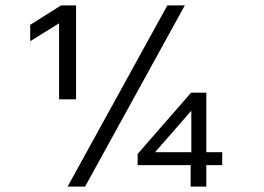

<svg xmlns="http://www.w3.org/2000/svg" viewBox="-20 -695 984 715"><path d="M200 -325V-608.3L94.2 -542.5H92.5V-602.5L207.5 -675H263.3V-325ZM690 0V-80H492.5V-121.7L691.7 -350H748.3V-128.3H807.5V-80H748.3V0ZM557.5 -128.3H692.5V-280.8H690.8ZM231.7 0 603.3 -675H668.3L296.7 0Z"/></svg>

Font: Funnel Display Light
Style: Regular
Weight: 300
Designer: NORD ID, Kristian Moeller
Foundry: Dicotype
Version: Version 1.000